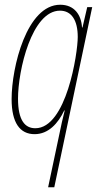

<svg xmlns="http://www.w3.org/2000/svg" viewBox="-20 -556 420 810"><path d="M241 -40 183 234H209L369 -526H348L328 -440H326C323 -493 294 -536 234 -536C93 -536 29 -273 29 -138C29 -38 64 10 126 10C184 10 225 -35 251 -90H253C250 -78 247 -66 241 -40ZM129 -15C86 -15 56 -47 56 -140C56 -259 114 -511 233 -511C282 -511 308 -470 308 -400C308 -331 260 -15 129 -15Z"/></svg>

Font: Noto Sans ExtraCondensed Thin
Style: Italic
Weight: 100
Width: 2
Italic angle: -12°
Designer: Monotype Design Team
Foundry: Monotype Imaging Inc.
Version: Version 2.013